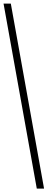

<svg xmlns="http://www.w3.org/2000/svg" viewBox="-20 -946 280 1083"><path d="M228.5 117.7H187.5L0 -925.8H41Z"/></svg>

Font: Scarab Serif
Style: Condensed
Weight: 400
Designer: John Roberts
Foundry: Scarab
Version: 1.0